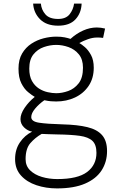

<svg xmlns="http://www.w3.org/2000/svg" viewBox="-20 -769 639 1069"><path d="M297 280Q236 280 182.8 262.2Q129.5 244.5 96.8 208.2Q64 172 64 117Q64 63 91 23.5Q118 -16 159 -36Q134.5 -40 114.2 -59.5Q94 -79 94 -106Q94 -134.5 117 -168.5Q140 -202.5 173.5 -229.5Q158 -238.5 136.5 -256Q115 -273.5 99 -305Q83 -336.5 83 -387Q83 -437 103 -471Q123 -505 154.8 -525.8Q186.5 -546.5 223 -555.8Q259.5 -565 293 -565Q321 -565 340.2 -561Q359.5 -557 372.5 -552.5Q405.5 -582.5 443.2 -599.2Q481 -616 519 -616Q541 -616 565 -610L554 -558Q545 -559.5 537 -559.8Q529 -560 519 -560Q496 -560 469.8 -550.8Q443.5 -541.5 421.5 -529.5Q433.5 -523 452.5 -506.8Q471.5 -490.5 486.8 -462.5Q502 -434.5 502 -392Q502 -333 473.5 -290.8Q445 -248.5 397.5 -226.2Q350 -204 293 -204Q279.5 -204 263.5 -205.2Q247.5 -206.5 227 -211Q197 -190 175.5 -164.2Q154 -138.5 154 -117Q154 -92.5 197.2 -85.8Q240.5 -79 330.5 -76.5Q411.5 -74.5 466.2 -61.2Q521 -48 548.5 -16.5Q576 15 576 72Q576 132.5 545.8 179.5Q515.5 226.5 453.8 253.2Q392 280 297 280ZM293 -250Q325 -250 359.5 -262.2Q394 -274.5 418 -305.2Q442 -336 442 -392Q442 -438.5 419 -466.5Q396 -494.5 361.5 -506.8Q327 -519 293 -519Q259 -519 224.2 -507Q189.5 -495 166.2 -466.2Q143 -437.5 143 -387Q143 -345 158 -318.2Q173 -291.5 196.2 -276.5Q219.5 -261.5 245.5 -255.8Q271.5 -250 293 -250ZM299 228Q412.5 228 464.8 188.8Q517 149.5 517 82Q517 36.5 494.5 15.2Q472 -6 424 -12.8Q376 -19.5 300 -20.5Q273.5 -21 247.8 -22Q222 -23 212 -23.5Q175.5 -2.5 149 28Q122.5 58.5 122.5 117Q122.5 155 147.8 179.5Q173 204 213.2 216Q253.5 228 299 228ZM303.5 -626Q238.5 -626 203 -661.8Q167.5 -697.5 164.5 -749H207.5Q210.5 -714.5 232.8 -689Q255 -663.5 303.5 -663.5Q347 -663.5 367.5 -689.5Q388 -715.5 392.5 -749H434.5Q432.5 -696 400 -661Q367.5 -626 303.5 -626Z"/></svg>

Font: Junction Light
Style: Regular
Weight: 300
Designer: Caroline Hadilaksono
Foundry: Caroline Hadilaksono, Tyler Finck, The League of Moveable Type
Version: Version 2.000; ttfautohint (v1.8.3)